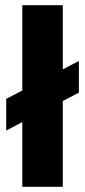

<svg xmlns="http://www.w3.org/2000/svg" viewBox="-20 -720 328 740"><path d="M4 -217V-339L284 -485V-363ZM66 0V-700H222V0Z"/></svg>

Font: Figtree ExtraBold
Style: Regular
Weight: 800
Designer: Erik Kennedy
Foundry: Erik Kennedy
Version: Version 2.002